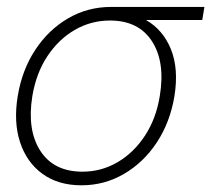

<svg xmlns="http://www.w3.org/2000/svg" viewBox="-20 -536 622 565"><path d="M219.7 9.3Q151.4 9.3 105 -24.4Q58.6 -58.1 39.1 -117.4Q19.5 -176.8 32.2 -253.4Q44.9 -330.6 84 -389.6Q123 -448.7 180.7 -482.2Q238.3 -515.6 306.6 -515.6H581.5L575.2 -477.1H409.7Q460 -448.2 483.2 -390.6Q506.3 -333 493.2 -252.4Q480.5 -176.3 441.7 -117.2Q402.8 -58.1 345.2 -24.4Q287.6 9.3 219.7 9.3ZM303.7 -475.6Q247.6 -475.6 199.7 -447.8Q151.9 -419.9 119.1 -370.1Q86.4 -320.3 75.2 -253.4Q59.1 -153.8 98.6 -92.3Q138.2 -30.8 222.7 -30.8Q278.3 -30.8 326.2 -58.8Q374 -86.9 406.7 -137Q439.5 -187 450.2 -253.4Q466.8 -353.5 427.2 -414.6Q387.7 -475.6 303.7 -475.6Z"/></svg>

Font: Inter Display ExtraLight
Style: Italic
Weight: 200
Italic angle: -9.39999°
Designer: Rasmus Andersson
Foundry: rsms
Version: Version 4.000;git-a52131595